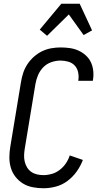

<svg xmlns="http://www.w3.org/2000/svg" viewBox="-20 -996 540 1024"><path d="M212 8Q183 8 154.5 2.5Q126 -3 103 -17Q80 -31 63 -52.5Q46 -74 38 -100.5Q30 -127 30 -156Q30 -185 35 -214L92 -559Q96 -584 104 -608Q112 -632 126.5 -654Q141 -676 161.5 -694Q182 -712 205 -723Q228 -734 253 -738.5Q278 -743 303 -743Q328 -743 352.5 -739.5Q377 -736 398 -726.5Q419 -717 436.5 -701.5Q454 -686 464 -665.5Q474 -645 477 -620.5Q480 -596 476 -571L475 -565H397L398 -569Q401 -590 396.5 -611Q392 -632 378.5 -646.5Q365 -661 344.5 -667Q324 -673 302 -673Q279 -673 254 -664.5Q229 -656 211 -637.5Q193 -619 183 -595.5Q173 -572 169 -548L112 -203Q109 -185 108.5 -167.5Q108 -150 112 -133.5Q116 -117 124.5 -103Q133 -89 146.5 -79.5Q160 -70 177 -66Q194 -62 212 -62Q234 -62 256.5 -68.5Q279 -75 298.5 -90Q318 -105 331.5 -125Q345 -145 352 -167L422 -143Q410 -111 389.5 -82Q369 -53 340.5 -31.5Q312 -10 278.5 -1Q245 8 212 8ZM231 -805 192 -838 307 -976H405L471 -834L426 -809L347 -919Z"/></svg>

Font: Iosevka Algr
Style: Italic
Weight: 400
Italic angle: -9°
Monospace: yes
Designer: Belleve Invis
Foundry: Belleve Invis
Version: Version 26.0.2; ttfautohint (v1.8.3)